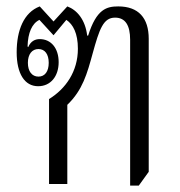

<svg xmlns="http://www.w3.org/2000/svg" viewBox="-20 -574 561 599"><path d="M386 5H413L444 -38V-453C444 -518 412 -554 349 -554C313 -554 281 -546 255 -463H252C246 -513 220 -543 190 -554L147 -507L104 -554C54 -535 32 -479 32 -411C32 -344 57 -305 99 -305C138 -305 163 -336 163 -380C163 -424 139 -452 104 -452C90 -452 76 -446 68 -427L66 -429C67 -472 80 -501 103 -512L147 -464L187 -512C208 -498 223 -470 223 -422C223 -351 185 -297 133 -265V0H190V-247C238 -293 252 -345 269 -407C290 -483 302 -519 339 -519C371 -519 386 -495 386 -450ZM100 -335C80 -335 67 -351 67 -378C67 -405 80 -421 100 -421C120 -421 132 -405 132 -378C132 -351 120 -335 100 -335Z"/></svg>

Font: Noto Serif Thai ExtraCondensed Light
Style: Regular
Weight: 300
Width: 2
Designer: Monotype Design Team
Foundry: Monotype Imaging Inc.
Version: Version 2.002